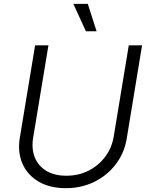

<svg xmlns="http://www.w3.org/2000/svg" viewBox="-20 -962 765 993"><path d="M320.3 11.2Q237.3 11.2 179.4 -22.9Q121.6 -57.1 95.9 -116.2Q70.3 -175.3 82.5 -249.5L161.6 -727.5H230.5L151.4 -249.5Q142.1 -191.9 160.2 -147.5Q178.2 -103 220 -78.1Q261.7 -53.2 322.8 -53.2Q386.2 -53.2 438 -79.3Q489.7 -105.5 523.9 -151.1Q558.1 -196.8 567.9 -254.4L646 -727.5H714.8L635.3 -245.1Q623 -170.4 578.9 -112.5Q534.7 -54.7 468 -21.7Q401.4 11.2 320.3 11.2ZM424.3 -800.3 359.4 -941.9H434.1L479.5 -800.3Z"/></svg>

Font: Inter 18pt Light
Style: Italic
Weight: 300
Italic angle: -9.3988°
Designer: Rasmus Andersson
Foundry: rsms
Version: Version 4.001;git-66647c0bb